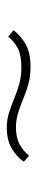

<svg xmlns="http://www.w3.org/2000/svg" viewBox="208 -613 110 566"><g transform="rotate(90 263.0 -330.0)"><path d="M356 -295Q333 -295 312.5 -301.5Q292 -308 271.5 -316.5Q251 -325 228.5 -331.5Q206 -338 178 -338Q143 -338 122.5 -327.5Q102 -317 88 -299L69 -315Q86 -337 111 -351Q136 -365 178 -365Q206 -365 228.5 -358.5Q251 -352 271.5 -343.5Q292 -335 312.5 -328.5Q333 -322 356 -322Q385 -322 405 -332.5Q425 -343 439 -361L457 -345Q441 -323 416.5 -309Q392 -295 356 -295Z"/></g></svg>

Font: Outfit Thin Thin
Style: Regular
Weight: 250
Version: Version 1.100;gftools[0.9.27]